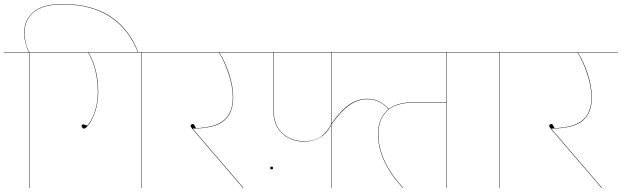

<svg xmlns="http://www.w3.org/2000/svg" viewBox="-30 -940 3110 960"><path d="M661 -680H659Q563 -918 282 -918Q188 -918 140.5 -880.5Q93 -843 93 -775Q93 -750 99.5 -723Q106 -696 116 -680H216V-678H117V0H115V-678H-10V-680H114Q105 -695 98 -722Q91 -749 91 -775Q91 -843 139 -881.5Q187 -920 282 -920Q566 -920 661 -680Z M819 -678H677V0H675V-678H413Q439 -630 450 -582.5Q461 -535 461 -481Q461 -429 447.5 -387Q434 -345 416.5 -321Q399 -297 391 -297Q386 -297 382 -301.5Q378 -306 378 -311Q378 -318 387 -318Q390 -318 406 -312Q410 -314 423.5 -336Q437 -358 448 -395.5Q459 -433 459 -481Q459 -534 448 -582Q437 -630 411 -678H203V-680H819Z M1267 -678H1066Q1094 -635 1115 -572Q1136 -509 1136 -453Q1136 -376 1091 -337Q1046 -298 933 -297L1187 -1L1185 0L931 -296Q923 -306 923 -311Q923 -315 927 -317.5Q931 -320 935 -320Q938 -320 941.5 -315Q945 -310 950 -299Q1050 -303 1092 -341Q1134 -379 1134 -453Q1134 -508 1112.5 -572Q1091 -636 1064 -678H799V-680H1267Z M1627 -678V-321Q1676 -391 1718.5 -418.5Q1761 -446 1805 -446Q1841 -446 1869 -431Q1897 -416 1915 -394L1913 -393Q1896 -415 1868 -429.5Q1840 -444 1805 -444Q1762 -444 1719 -415.5Q1676 -387 1627 -317V0H1625V-313Q1583 -232 1489 -232Q1425 -232 1380.5 -273Q1336 -314 1336 -396V-678H1267V-680H1915V-678ZM1625 -678H1338V-396Q1338 -314 1382 -274Q1426 -234 1489 -234Q1547 -234 1577.5 -259Q1608 -284 1625 -317Z M1321 -100Q1321 -107 1328 -107Q1335 -107 1335 -100Q1335 -93 1328 -93Q1321 -93 1321 -100Z M2346 -678H2204V0H2202V-427H2040Q1949 -427 1905.5 -385.5Q1862 -344 1862 -269Q1862 -136 1985 -2L1984 0Q1860 -135 1860 -269Q1860 -344 1904 -386.5Q1948 -429 2040 -429H2202V-678H1750V-680H2346Z M2612 -678H2470V0H2468V-678H2326V-680H2612Z M3060 -678H2859Q2887 -635 2908 -572Q2929 -509 2929 -453Q2929 -376 2884 -337Q2839 -298 2726 -297L2980 -1L2978 0L2724 -296Q2716 -306 2716 -311Q2716 -315 2720 -317.5Q2724 -320 2728 -320Q2731 -320 2734.5 -315Q2738 -310 2743 -299Q2843 -303 2885 -341Q2927 -379 2927 -453Q2927 -508 2905.5 -572Q2884 -636 2857 -678H2592V-680H3060Z"/></svg>

Font: FiraGO Two
Style: Regular
Weight: 100
Designer: bBox Type
Foundry: bBox Type GmbH
Version: Version 1.001